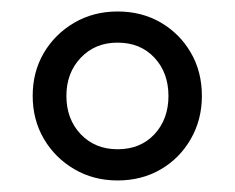

<svg xmlns="http://www.w3.org/2000/svg" viewBox="-20 -734 411 336"><path d="M185.8 -418.2Q143.6 -418.2 109.9 -438Q76.2 -457.8 56.7 -491.1Q37.2 -524.4 37.2 -566.3Q37.2 -608.2 56.7 -641.4Q76.2 -674.5 109.9 -694.2Q143.6 -713.9 185.8 -713.9Q227.9 -713.9 261.1 -694.7Q294.3 -675.4 313.8 -642.1Q333.3 -608.8 333.3 -566.1Q333.3 -524.4 313.8 -490.6Q294.3 -456.7 261.1 -437.5Q227.9 -418.2 185.8 -418.2ZM185.8 -472.8Q225.8 -472.8 250.3 -499.1Q274.8 -525.5 274.8 -566.1Q274.8 -606.6 250.3 -633Q225.7 -659.4 185.6 -659.4Q146.5 -659.4 121.4 -633Q96.2 -606.6 96.2 -566.1Q96.2 -525.5 121.3 -499.1Q146.5 -472.8 185.8 -472.8Z"/></svg>

Font: Mulish ExtraLight
Style: Regular
Weight: 200
Designer: Vernon Adams
Foundry: Vernon Adams
Version: Version 3.603